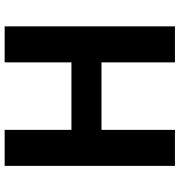

<svg xmlns="http://www.w3.org/2000/svg" viewBox="6 -760 754 805"><g transform="rotate(-90 382.5 -357.0)"><path d="M675 0H524V-308H241V0H90V-714H241V-434H524V-714H675Z"/></g></svg>

Font: Noto Sans Bamum
Style: Bold
Weight: 700
Designer: Monotype Design Team
Foundry: Monotype Imaging Inc.
Version: Version 2.002; ttfautohint (v1.8.4.7-5d5b)